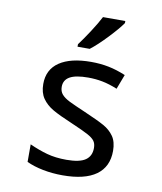

<svg xmlns="http://www.w3.org/2000/svg" viewBox="-86 -835 772 915"><g transform="rotate(10 300.0 -378.0)"><path d="M104 -24V-109Q148 -89 189.5 -77.5Q231 -66 284 -66Q348 -66 376 -85.5Q404 -105 404 -144Q404 -165 394.5 -178Q385 -191 361 -204Q337 -217 279 -242Q217 -268 184 -287Q151 -306 132 -333.5Q113 -361 113 -403Q113 -473 167 -509.5Q221 -546 320 -546Q365 -546 405 -538Q445 -530 488 -512L461 -441Q422 -457 388.5 -463.5Q355 -470 319 -470Q259 -470 230.5 -454Q202 -438 202 -405Q202 -383 214.5 -368.5Q227 -354 252 -341.5Q277 -329 331 -306Q398 -277 428.5 -260Q459 -243 477.5 -216.5Q496 -190 496 -146Q496 -69 441 -29.5Q386 10 279 10Q229 10 183.5 1Q138 -8 104 -24ZM243 -618Q265 -647 293 -690Q321 -733 338 -766H446V-756Q426 -727 381 -679.5Q336 -632 302 -606H243Z"/></g></svg>

Font: Noto Sans Mono UI
Style: Regular
Weight: 400
Monospace: yes
Designer: Monotype Design team
Foundry: Monotype Imaging Inc.
Version: Version 1.000